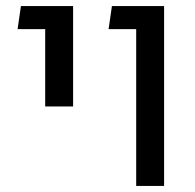

<svg xmlns="http://www.w3.org/2000/svg" viewBox="-20 -613 642 633"><path d="M429 0V-593H521V0ZM338 -517 349 -593H489V-517ZM129 -262V-593H221V-262ZM38 -517 49 -593H181V-517Z"/></svg>

Font: Noto Sans Hebrew Thin
Style: Regular
Weight: 400
Version: Version 3.001